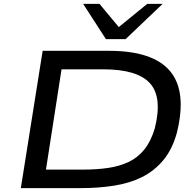

<svg xmlns="http://www.w3.org/2000/svg" viewBox="-20 -966 1008 986"><path d="M87 0 199 -705H540Q766 -705 853.5 -600.5Q941 -496 888 -283Q864 -197 817.5 -142Q771 -87 708 -56Q645 -25 565.5 -12.5Q486 0 395 0ZM216 -95H407Q476 -95 534.5 -103.5Q593 -112 640 -134Q687 -156 721 -198Q755 -240 775 -307Q815 -467 750 -538.5Q685 -610 511 -610H296ZM524 -765 407 -946H491L590 -827L736 -946H815L625 -765Z"/></svg>

Font: Nunito Sans 7pt Expanded Medium
Style: Italic
Weight: 500
Width: 7
Italic angle: -9°
Designer: Vernon Adams
Foundry: Vernon Adams
Version: Version 3.101;gftools[0.9.27]